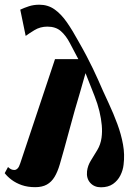

<svg xmlns="http://www.w3.org/2000/svg" viewBox="-55 -778 587 815"><path d="M31 -85 178.5 -527H277.5Q257.5 -564.5 241.2 -595.8Q225 -627 203.2 -646Q181.5 -665 146 -665Q115.5 -665 90.8 -649.8Q66 -634.5 54 -625.5L31 -737Q48 -745 68 -751.5Q88 -758 112 -758Q148.5 -758 176.5 -738.2Q204.5 -718.5 229 -683.2Q253.5 -648 279 -601Q298.5 -567 313 -539.2Q327.5 -511.5 339.2 -487.2Q351 -463 361.2 -439.8Q371.5 -416.5 382.2 -392.2Q393 -368 406 -340.5Q427 -295.5 443.2 -251.5Q459.5 -207.5 467.2 -164.5Q475 -121.5 469.5 -78.5Q467 -55.5 456 -33.5Q445 -11.5 424.8 2.8Q404.5 17 373.5 17Q345 17 328 -2Q311 -21 314.5 -51.5Q317.5 -75.5 331 -97Q344.5 -118.5 358.2 -141.5Q372 -164.5 376 -193Q379.5 -218 377 -246.2Q374.5 -274.5 367 -305.8Q359.5 -337 346.5 -370L308 -467.5L284 -383.5Q274 -351 262.2 -309.2Q250.5 -267.5 239 -224.8Q227.5 -182 217 -144.2Q206.5 -106.5 199 -81Q189.5 -48.5 176.5 -27Q163.5 -5.5 143.8 5.5Q124 16.5 94.5 16.5Q62.5 16.5 37.5 7.8Q12.5 -1 -5.8 -14.8Q-24 -28.5 -35 -43L-21 -69Q-14 -62.5 -8 -59.5Q-2 -56.5 6 -56.5Q13 -56.5 19.5 -62.8Q26 -69 31 -85Z"/></svg>

Font: Merriweather 120pt Black
Style: Italic
Weight: 900
Italic angle: -7.8°
Version: Version 2.101